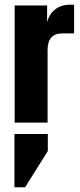

<svg xmlns="http://www.w3.org/2000/svg" viewBox="-20 -518 338 811"><path d="M276 -498H293V-377H244Q181 -377 181 -307V0H42V-495H179V-424Q187 -457 212 -477.5Q237 -498 276 -498ZM41 273V48H182V120L86 273Z"/></svg>

Font: Teko Semibold
Style: Regular
Weight: 600
Designer: Manushi Parikh, Jonny Pinhorn
Foundry: Indian Type Foundry
Version: Version 1.105;PS 1.0;hotconv 1.0.78;makeotf.lib2.5.61930; tt